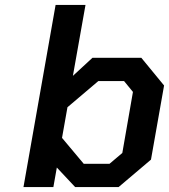

<svg xmlns="http://www.w3.org/2000/svg" viewBox="-20 -757 684 777"><path d="M75 0 205 -737H326L275 -450L354 -523H552L644 -411L591 -111L460 0H284L210 -79L196 0ZM319 -94H423L475 -138L518 -385L482 -429H378L253 -323L231 -199Z"/></svg>

Font: Tomorrow Medium
Style: Italic
Weight: 500
Italic angle: -10°
Designer: Tony de Marco, Monica Rizzolli
Foundry: Just in Type
Version: Version 2.002